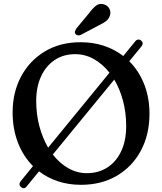

<svg xmlns="http://www.w3.org/2000/svg" viewBox="-20 -934 835 989"><path d="M88.5 29.5Q80.5 23.5 80.5 15Q80.5 6.5 87 -1L150 -78.5Q100 -128 72.5 -199Q45 -270 45 -355Q45 -458 88.5 -539.8Q132 -621.5 210.8 -669Q289.5 -716.5 395.5 -716.5Q460 -716.5 515.5 -698Q571 -679.5 615 -645.5L676.5 -721Q682 -728.5 690.5 -730Q699 -731.5 706.5 -725.5Q722 -712.5 709 -695.5L646 -618.5Q695.5 -569 722.8 -499.8Q750 -430.5 750 -348Q750 -241 705.8 -158.2Q661.5 -75.5 582 -28.8Q502.5 18 397 18Q333.5 18 279 0Q224.5 -18 181 -51.5L118.5 25Q105 43.5 88.5 29.5ZM166.5 -414Q166.5 -344.5 183 -283.2Q199.5 -222 228 -173.5L544 -559.5Q509 -604 463.8 -629.5Q418.5 -655 367.5 -655Q306.5 -655 261.5 -624.8Q216.5 -594.5 191.5 -540.5Q166.5 -486.5 166.5 -414ZM630 -285Q630 -353 613.8 -414.2Q597.5 -475.5 568.5 -524L252 -138Q287 -93 332 -67.5Q377 -42 427.5 -42Q487.5 -42 533.2 -71.5Q579 -101 604.5 -155.5Q630 -210 630 -285ZM437 -864Q456 -890 473.8 -904.2Q491.5 -918.5 515.5 -911.5Q535 -905.5 543.5 -889Q552 -872.5 546.5 -855Q541.5 -837.5 527.2 -826Q513 -814.5 489 -803.5L396.5 -754.5Q389.5 -751 381.5 -752Q373.5 -753 369 -758.5Q364 -765 366.2 -772.2Q368.5 -779.5 373 -787Z"/></svg>

Font: Fraunces 9pt SuperSoft
Style: Regular
Weight: 400
Version: Version 1.000;[b76b70a41]